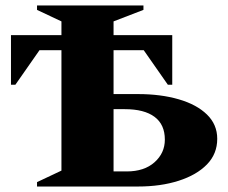

<svg xmlns="http://www.w3.org/2000/svg" viewBox="-20 -680 832 700"><path d="M483 0H115V-16L204 -58V-497H124L36 -371H20V-552H204V-602L115 -644V-660H503V-644L394 -602V-552H608V-371H592L504 -497H394V-337H483Q566 -337 631.5 -318Q697 -299 734.5 -262.5Q772 -226 772 -174Q772 -119 734.5 -80.5Q697 -42 631.5 -21Q566 0 483 0ZM435 -282H394V-55H442Q506 -55 543.5 -88.5Q581 -122 581 -171Q581 -226 543.5 -254Q506 -282 435 -282Z"/></svg>

Font: Spectral SC ExtraBold
Style: Regular
Weight: 800
Designer: Jean-Baptiste Levee
Foundry: Production Type
Version: Version 2.001